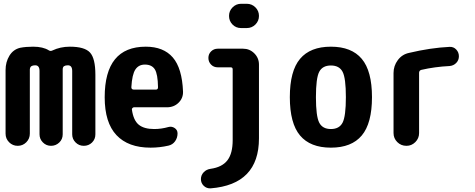

<svg xmlns="http://www.w3.org/2000/svg" viewBox="-20 -780 2540 1027"><path d="M353.5 -530.3Q432.6 -530.3 461.4 -499Q490.2 -467.8 490.2 -379.9V-61.5Q490.2 -35.2 472.2 -17.6Q454.1 0 428.2 0Q402.3 0 384.3 -18.1Q366.2 -36.1 366.2 -61.5V-400.4Q366.2 -431.6 341.8 -430.7Q330.1 -430.7 322.3 -425.8Q315.4 -420.9 315.4 -408.2V-61.5Q315.4 -35.2 296.9 -17.6Q278.3 0 252.9 0Q227.5 0 209.5 -18.1Q191.4 -36.1 191.4 -61.5V-400.4Q191.4 -431.6 167 -430.7Q155.3 -430.7 147.5 -425.8Q140.6 -420.9 139.6 -408.2V-65.4Q139.6 -38.1 120.6 -19Q101.6 0 74.7 0Q47.9 0 28.8 -19Q9.8 -38.1 9.8 -65.4V-405.3Q9.8 -448.2 30.3 -481.9Q50.8 -515.6 87.9 -524.4Q118.2 -530.3 157.2 -530.3Q210 -530.3 241.2 -510.7Q250 -504.9 259.8 -509.8Q302.7 -530.3 353.5 -530.3Z M814.5 -300.8Q825.2 -300.8 825.2 -313.5Q824.2 -383.8 808.1 -409.2Q792 -434.6 754.9 -434.6Q721.7 -434.6 704.1 -408.2Q686.5 -381.8 682.6 -313.5Q682.6 -301.8 694.3 -300.8ZM759.8 -530.3Q854.5 -530.3 904.3 -472.7Q954.1 -415 959 -290Q960 -254.9 935.1 -230.5Q910.2 -206.1 873 -206.1H696.3Q692.4 -206.1 688.5 -202.1Q684.6 -198.2 685.5 -194.3Q693.4 -136.7 721.7 -113.3Q750 -89.8 804.7 -89.8Q842.8 -89.8 880.9 -100.6Q898.4 -105.5 914.1 -95.2Q929.7 -85 929.7 -66.4Q929.7 -43 916.5 -24.4Q903.3 -5.9 880.9 -1Q834 9.8 785.2 9.8Q666 9.8 603 -57.1Q540 -124 540 -259.8Q540 -530.3 759.8 -530.3Z M1280.3 -519.5Q1315.4 -519.5 1340.3 -494.6Q1365.2 -469.7 1365.2 -434.6V-40Q1365.2 207 1106.4 227.5Q1085 228.5 1069.8 213.9Q1054.7 199.2 1054.7 178.2Q1054.7 157.2 1069.3 141.6Q1084 126 1106.4 123Q1168 114.3 1196.3 77.6Q1224.6 41 1224.6 -30.3V-409.2Q1224.6 -419.9 1213.9 -419.9H1144.5Q1123 -419.9 1108.9 -434.6Q1094.7 -449.2 1094.7 -470.2Q1094.7 -491.2 1109.4 -505.4Q1124 -519.5 1144.5 -519.5ZM1299.8 -759.8Q1327.1 -759.8 1346.2 -740.7Q1365.2 -721.7 1365.2 -694.8Q1365.2 -668 1346.2 -648.9Q1327.1 -629.9 1299.8 -629.9H1269.5Q1242.2 -629.9 1223.6 -648.9Q1205.1 -668 1205.1 -694.8Q1205.1 -721.7 1224.1 -740.7Q1243.2 -759.8 1269.5 -759.8Z M1687.5 -124Q1705.1 -89.8 1750 -89.8Q1794.9 -89.8 1812.5 -124Q1830.1 -158.2 1830.1 -260.3Q1830.1 -362.3 1812.5 -396Q1794.9 -429.7 1750 -429.7Q1705.1 -429.7 1687.5 -396Q1669.9 -362.3 1669.9 -260.3Q1669.9 -158.2 1687.5 -124ZM1585 -465.3Q1639.6 -530.3 1750 -530.3Q1860.4 -530.3 1915 -465.3Q1969.7 -400.4 1969.7 -260.3Q1969.7 -120.1 1915 -55.2Q1860.4 9.8 1750 9.8Q1639.6 9.8 1585 -55.2Q1530.3 -120.1 1530.3 -260.3Q1530.3 -400.4 1585 -465.3Z M2384.8 -529.3Q2406.2 -530.3 2420.4 -515.1Q2434.6 -500 2434.6 -479Q2434.6 -458 2420.4 -443.4Q2406.2 -428.7 2384.8 -426.8Q2305.7 -422.9 2233.4 -406.2Q2222.7 -403.3 2221.7 -391.6V-68.4Q2221.7 -40 2201.7 -20Q2181.6 0 2154.3 0Q2125 0 2105 -20Q2085 -40 2085 -68.4V-389.6Q2085 -427.7 2107.9 -458.5Q2130.9 -489.3 2168 -497.1Q2283.2 -524.4 2384.8 -529.3Z"/></svg>

Font: Rounded-X Mgen+ 1mn bold
Style: Bold
Weight: 700
Designer: [Source Han Sans]
Ryoko NISHIZUKA  (kana & ideographs); Paul D. Hunt (Latin, Greek & Cyrillic); Wenlong ZHANG  (bopomofo
Version: Version 1.059.20150602